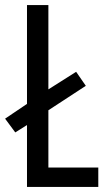

<svg xmlns="http://www.w3.org/2000/svg" viewBox="-27 -734 426 754"><path d="M79 0V-243L33 -214L-7 -268L79 -326V-714H163V-383L272 -452L310 -397L163 -301V-76H359V0Z"/></svg>

Font: Noto Sans Khmer ExtraCondensed
Style: Regular
Weight: 400
Width: 2
Designer: Danh Hong and the Monotype Design Team
Foundry: Monotype Imaging Inc.
Version: Version 2.004; ttfautohint (v1.8.4.7-5d5b)